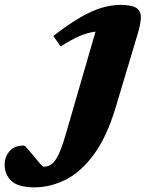

<svg xmlns="http://www.w3.org/2000/svg" viewBox="-212 -552 637 804"><path d="M272 -101Q235.5 20 182.2 93.2Q129 166.5 64.8 199.5Q0.5 232.5 -68 232.5Q-136.5 232.5 -164.5 205.2Q-192.5 178 -192.5 138Q-192.5 105.5 -172.5 81.5Q-152.5 57.5 -112.5 57.5Q-107.5 57.5 -95.8 71.5Q-84 85.5 -69.5 103Q-55.5 120.5 -44.5 133.2Q-33.5 146 -28.5 146Q-11 146 3.8 135.8Q18.5 125.5 32.5 96.8Q46.5 68 62.5 13.5L188 -419.5Q154.5 -415.5 120.8 -401Q87 -386.5 42 -357L11.5 -401.5Q75.5 -451 125 -479.5Q174.5 -508 215.2 -519.8Q256 -531.5 292 -531.5Q338 -531.5 357.8 -519.5Q377.5 -507.5 377.8 -481Q378 -454.5 365 -411.5Z"/></svg>

Font: Newsreader Caption
Style: Bold Italic
Weight: 700
Italic angle: -17°
Designer: Hugues Gentile
Foundry: Production Type
Version: Version 1.001